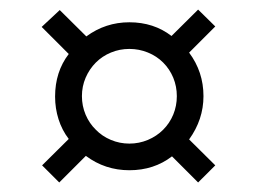

<svg xmlns="http://www.w3.org/2000/svg" viewBox="-20 -549 540 405"><path d="M68.8 -200.2 125 -255.9Q110.8 -274.4 103.5 -297.4Q96.2 -320.3 96.2 -345.2Q96.2 -397.5 125 -435.1L67.9 -492.2L106 -527.8L162.1 -472.2Q202.6 -502 252.9 -502Q304.2 -502 341.8 -473.1L397.9 -528.8L434.1 -493.2L378.9 -438Q409.2 -397.5 409.2 -346.2Q409.2 -296.9 378.9 -254.9L434.1 -200.2L397.9 -164.1L342.8 -219.2Q304.7 -189.9 252.9 -189.9Q201.7 -189.9 161.1 -220.2L105 -164.1ZM324.2 -275.4Q337.9 -289.1 345.5 -307.4Q353 -325.7 353 -346.2Q353 -366.7 345.5 -385Q337.9 -403.3 324.2 -417Q310.5 -430.7 292 -438.2Q273.4 -445.8 252.9 -445.8Q232.4 -445.8 214.1 -438.2Q195.8 -430.7 182.1 -417Q168.5 -403.3 160.6 -385Q152.8 -366.7 152.8 -346.2Q152.8 -325.7 160.6 -307.1Q168.5 -288.6 182.1 -275.4Q195.3 -261.7 213.9 -253.9Q232.4 -246.1 252.9 -246.1Q273.4 -246.1 292 -253.9Q310.5 -261.7 324.2 -275.4Z"/></svg>

Font: Pattaya
Style: Regular
Weight: 400
Designer: Pablo Impallari / Thai characters Designed by Thanarat Vachiruckul and Suppakit Chalermlarp
Foundry: Pablo Impallari
Version: Version 1.007;September 16, 2023;FontCreator 15.0.0.2934 64-